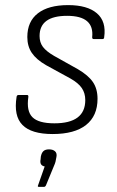

<svg xmlns="http://www.w3.org/2000/svg" viewBox="-20 -514 458 752"><path d="M186 11Q103 11 68 -24.5Q33 -60 45 -135Q46 -142 53 -142H86Q92 -142 91 -134Q83 -79 107 -55Q131 -31 193 -31Q314 -31 314 -122Q314 -149 300.5 -169Q287 -189 255 -207L160 -259Q122 -281 104.5 -307Q87 -333 87 -369Q87 -430 128.5 -462Q170 -494 247 -494Q322 -494 359.5 -462Q397 -430 388 -368Q388 -361 381 -361H347Q341 -361 341 -368Q350 -452 243 -452Q135 -452 135 -373Q135 -348 148 -330.5Q161 -313 192 -295L285 -243Q326 -219 344 -192.5Q362 -166 362 -127Q362 -60 317 -24.5Q272 11 186 11ZM133 218Q126 218 129 212L155 138Q134 134 139 110L140 99Q143 84 150.5 77.5Q158 71 172 71Q187 71 195.5 78.5Q204 86 201 101L199 111Q198 119 195 127Q192 135 188 144L160 212Q157 218 152 218Z"/></svg>

Font: Sofia Sans Semi Condensed Light
Style: Italic
Weight: 300
Italic angle: -9°
Version: Version 4.100